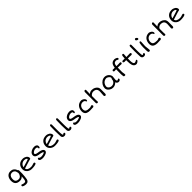

<svg xmlns="http://www.w3.org/2000/svg" viewBox="1027 -4069 7663 7663"><g transform="rotate(-45 4858.0 -237.5)"><path d="M64.9 -238.8Q64.9 -295.4 80.3 -346.9Q95.7 -398.4 125.2 -440.4Q154.8 -482.4 203.4 -507.3Q252 -532.2 313.5 -532.2Q400.9 -532.2 458.7 -491.5Q516.6 -450.7 539.6 -390.6Q541.5 -385.7 543.5 -380.1Q545.4 -374.5 546.4 -371.3Q547.4 -368.2 548.6 -365Q549.8 -361.8 551 -360.1Q552.2 -358.4 553.2 -357.9Q568.8 -347.7 578.1 -333.5Q587.4 -319.3 587.4 -306.2L586.9 -130.9Q578.1 0 575.2 31.7Q565.9 126 555.2 164.6Q530.8 250 464.4 273.4Q437 282.7 401.4 282.7Q383.8 282.7 357.4 279.3Q331.1 275.9 298.8 268.6Q266.6 261.2 244.1 245.4Q221.7 229.5 221.7 209Q221.7 187 230.2 175.3Q238.8 163.6 263.7 163.6Q271.5 163.6 286.9 171.9Q302.2 180.2 306.2 181.6Q336.4 193.8 405.8 193.8Q474.1 193.8 483.4 49.3Q483.9 37.6 488 -4.9Q492.2 -47.4 493.2 -67.9Q428.2 12.7 318.4 12.7Q195.3 12.7 130.1 -50.5Q64.9 -113.8 64.9 -238.8ZM158.7 -237.8Q158.7 -189 171.6 -154.8Q184.6 -120.6 209 -102.3Q233.4 -84 262.7 -76.2Q292 -68.4 330.1 -68.4Q368.2 -68.4 399.9 -85.9Q431.6 -103.5 451.2 -131.3Q470.7 -159.2 482.2 -189.2Q493.7 -219.2 496.6 -249Q498.5 -269 488.3 -293Q475.6 -321.3 475.6 -335.9Q475.6 -370.1 431.9 -408.9Q388.2 -447.8 332 -447.8Q293 -447.8 262.5 -436Q231.9 -424.3 212.9 -404.8Q193.8 -385.3 181.4 -357.7Q168.9 -330.1 163.8 -300.8Q158.7 -271.5 158.7 -237.8Z M713.4 -231.9Q713.4 -372.6 793.5 -454.1Q873.5 -535.6 1019.5 -535.6Q1058.6 -535.6 1097.9 -523.4Q1137.2 -511.2 1170.2 -489.5Q1203.1 -467.8 1223.9 -433.1Q1244.6 -398.4 1244.6 -357.9Q1244.6 -337.4 1235.6 -327.1Q1226.6 -316.9 1209 -312.5Q1202.6 -310.5 1177 -305.4Q1151.4 -300.3 1133.8 -294.9L807.1 -193.4Q834.5 -65.9 1033.2 -65.9Q1065.9 -65.9 1103.8 -76.2Q1141.6 -86.4 1169.2 -96.7Q1196.8 -106.9 1204.1 -106.9Q1230 -106.9 1241.9 -95.2Q1253.9 -83.5 1253.9 -58.6Q1253.9 -43 1237.8 -30.8Q1221.7 -18.6 1194.6 -11.2Q1167.5 -3.9 1138.4 1Q1109.4 5.9 1075.9 8.1Q1042.5 10.3 1022 11Q1001.5 11.7 983.9 11.7Q916 11.7 853.8 -20.3Q791.5 -52.2 752.4 -108.9Q713.4 -165.5 713.4 -231.9ZM804.7 -270Q807.1 -271 866 -288.3Q924.8 -305.7 950.2 -313.5Q975.6 -321.3 1023.7 -336.4Q1071.8 -351.6 1103.3 -363.3Q1134.8 -375 1155.3 -384.3Q1134.8 -455.1 1004.9 -455.1Q986.8 -455.1 964.6 -449.7Q942.4 -444.3 915.8 -430.7Q889.2 -417 866.9 -397Q844.7 -377 827.1 -343.8Q809.6 -310.5 804.7 -270Z M1435.5 -76.7Q1435.5 -93.8 1455.3 -114.7Q1475.1 -135.7 1490.7 -118.2Q1521 -84 1544.2 -75.9Q1567.4 -67.9 1620.6 -67.9Q1656.7 -67.9 1698.7 -78.6Q1740.7 -89.4 1767.3 -102.8Q1793.9 -116.2 1793.9 -124.5Q1793.9 -140.1 1757.3 -156.2Q1720.7 -172.4 1668 -181.2Q1643.1 -184.6 1626.7 -186.8Q1610.4 -189 1585.9 -193.6Q1561.5 -198.2 1544.7 -202.6Q1527.8 -207 1506.8 -214.4Q1485.8 -221.7 1471.7 -229.7Q1457.5 -237.8 1442.6 -249.3Q1427.7 -260.7 1419.2 -274.2Q1410.6 -287.6 1405 -304.9Q1399.4 -322.3 1399.4 -342.3Q1399.4 -380.9 1415.5 -414.8Q1431.6 -448.7 1459 -473.4Q1486.3 -498 1522 -516.1Q1557.6 -534.2 1596.9 -543.2Q1636.2 -552.2 1675.8 -552.2Q1742.2 -552.2 1784.4 -522.2Q1826.7 -492.2 1826.7 -451.7Q1826.7 -441.9 1826.7 -438.2Q1826.7 -434.6 1826.2 -424.1Q1825.7 -413.6 1824.7 -408.4Q1823.7 -403.3 1822 -394.5Q1820.3 -385.7 1817.1 -381.1Q1814 -376.5 1809.8 -371.1Q1805.7 -365.7 1799.6 -363.5Q1793.5 -361.3 1786.1 -361.3Q1777.3 -361.3 1771.5 -365Q1765.6 -368.7 1763.4 -375.7Q1761.2 -382.8 1760.7 -388.2Q1760.3 -393.6 1760.3 -401.4Q1760.3 -437 1736.3 -449.7Q1712.4 -462.4 1661.6 -462.4Q1628.9 -462.4 1588.6 -446.8Q1548.3 -431.2 1517.8 -403.6Q1487.3 -376 1487.3 -347.7Q1487.3 -338.4 1491 -330.6Q1494.6 -322.8 1502.9 -316.4Q1511.2 -310.1 1519.3 -304.9Q1527.3 -299.8 1542.7 -295.4Q1558.1 -291 1568.6 -288.1Q1579.1 -285.2 1599.1 -281.5Q1619.1 -277.8 1630.1 -276.1Q1641.1 -274.4 1663.1 -271Q1700.2 -265.1 1727.8 -259Q1755.4 -252.9 1786.4 -241.2Q1817.4 -229.5 1837.2 -215.1Q1856.9 -200.7 1869.9 -177.7Q1882.8 -154.8 1882.8 -126Q1882.8 -96.2 1861.3 -71Q1839.8 -45.9 1807.9 -30Q1775.9 -14.2 1737.3 -3.2Q1698.7 7.8 1665.8 12.5Q1632.8 17.1 1607.9 17.1Q1580.6 17.1 1555.2 13.9Q1529.8 10.7 1500.5 1.7Q1471.2 -7.3 1453.4 -27.3Q1435.5 -47.4 1435.5 -76.7Z M2019.5 -231.9Q2019.5 -372.6 2099.6 -454.1Q2179.7 -535.6 2325.7 -535.6Q2364.7 -535.6 2404.1 -523.4Q2443.4 -511.2 2476.3 -489.5Q2509.3 -467.8 2530 -433.1Q2550.8 -398.4 2550.8 -357.9Q2550.8 -337.4 2541.7 -327.1Q2532.7 -316.9 2515.1 -312.5Q2508.8 -310.5 2483.2 -305.4Q2457.5 -300.3 2439.9 -294.9L2113.3 -193.4Q2140.6 -65.9 2339.4 -65.9Q2372.1 -65.9 2409.9 -76.2Q2447.8 -86.4 2475.3 -96.7Q2502.9 -106.9 2510.3 -106.9Q2536.1 -106.9 2548.1 -95.2Q2560.1 -83.5 2560.1 -58.6Q2560.1 -43 2543.9 -30.8Q2527.8 -18.6 2500.7 -11.2Q2473.6 -3.9 2444.6 1Q2415.5 5.9 2382.1 8.1Q2348.6 10.3 2328.1 11Q2307.6 11.7 2290 11.7Q2222.2 11.7 2159.9 -20.3Q2097.7 -52.2 2058.6 -108.9Q2019.5 -165.5 2019.5 -231.9ZM2110.8 -270Q2113.3 -271 2172.1 -288.3Q2231 -305.7 2256.3 -313.5Q2281.7 -321.3 2329.8 -336.4Q2377.9 -351.6 2409.4 -363.3Q2440.9 -375 2461.4 -384.3Q2440.9 -455.1 2311 -455.1Q2293 -455.1 2270.8 -449.7Q2248.5 -444.3 2221.9 -430.7Q2195.3 -417 2173.1 -397Q2150.9 -377 2133.3 -343.8Q2115.7 -310.5 2110.8 -270Z M2724.1 -86.4Q2721.7 -97.2 2721.7 -136.7Q2721.7 -174.3 2717 -260.3Q2712.4 -346.2 2713.9 -394.5L2717.8 -649.4Q2717.8 -721.7 2762.7 -721.7Q2780.3 -721.7 2792 -708.3Q2803.7 -694.8 2803.7 -680.2V-321.8Q2803.7 -185.1 2817.9 -106.9Q2822.3 -78.6 2848.1 -78.6Q2859.4 -78.6 2867.7 -87.9Q2873 -94.2 2876.2 -97.2Q2879.4 -100.1 2886.7 -103Q2894 -106 2903.8 -106Q2919.9 -106 2929.2 -93.5Q2938.5 -81.1 2938.5 -64.9Q2938.5 -36.6 2908.2 -17.1Q2877.9 2.4 2846.7 2.4Q2744.6 4.9 2724.1 -86.4Z M3064.5 -86.4Q3062 -97.2 3062 -136.7Q3062 -174.3 3057.4 -260.3Q3052.7 -346.2 3054.2 -394.5L3058.1 -649.4Q3058.1 -721.7 3103 -721.7Q3120.6 -721.7 3132.3 -708.3Q3144 -694.8 3144 -680.2V-321.8Q3144 -185.1 3158.2 -106.9Q3162.6 -78.6 3188.5 -78.6Q3199.7 -78.6 3208 -87.9Q3213.4 -94.2 3216.6 -97.2Q3219.7 -100.1 3227.1 -103Q3234.4 -106 3244.1 -106Q3260.3 -106 3269.5 -93.5Q3278.8 -81.1 3278.8 -64.9Q3278.8 -36.6 3248.5 -17.1Q3218.3 2.4 3187 2.4Q3085 4.9 3064.5 -86.4Z M3422.4 -76.7Q3422.4 -93.8 3442.1 -114.7Q3461.9 -135.7 3477.5 -118.2Q3507.8 -84 3531 -75.9Q3554.2 -67.9 3607.4 -67.9Q3643.6 -67.9 3685.5 -78.6Q3727.5 -89.4 3754.2 -102.8Q3780.8 -116.2 3780.8 -124.5Q3780.8 -140.1 3744.1 -156.2Q3707.5 -172.4 3654.8 -181.2Q3629.9 -184.6 3613.5 -186.8Q3597.2 -189 3572.8 -193.6Q3548.3 -198.2 3531.5 -202.6Q3514.6 -207 3493.7 -214.4Q3472.7 -221.7 3458.5 -229.7Q3444.3 -237.8 3429.4 -249.3Q3414.6 -260.7 3406 -274.2Q3397.5 -287.6 3391.8 -304.9Q3386.2 -322.3 3386.2 -342.3Q3386.2 -380.9 3402.3 -414.8Q3418.5 -448.7 3445.8 -473.4Q3473.1 -498 3508.8 -516.1Q3544.4 -534.2 3583.7 -543.2Q3623 -552.2 3662.6 -552.2Q3729 -552.2 3771.2 -522.2Q3813.5 -492.2 3813.5 -451.7Q3813.5 -441.9 3813.5 -438.2Q3813.5 -434.6 3813 -424.1Q3812.5 -413.6 3811.5 -408.4Q3810.5 -403.3 3808.8 -394.5Q3807.1 -385.7 3804 -381.1Q3800.8 -376.5 3796.6 -371.1Q3792.5 -365.7 3786.4 -363.5Q3780.3 -361.3 3772.9 -361.3Q3764.2 -361.3 3758.3 -365Q3752.4 -368.7 3750.2 -375.7Q3748 -382.8 3747.6 -388.2Q3747.1 -393.6 3747.1 -401.4Q3747.1 -437 3723.1 -449.7Q3699.2 -462.4 3648.4 -462.4Q3615.7 -462.4 3575.4 -446.8Q3535.2 -431.2 3504.6 -403.6Q3474.1 -376 3474.1 -347.7Q3474.1 -338.4 3477.8 -330.6Q3481.4 -322.8 3489.7 -316.4Q3498 -310.1 3506.1 -304.9Q3514.2 -299.8 3529.5 -295.4Q3544.9 -291 3555.4 -288.1Q3565.9 -285.2 3585.9 -281.5Q3606 -277.8 3616.9 -276.1Q3627.9 -274.4 3649.9 -271Q3687 -265.1 3714.6 -259Q3742.2 -252.9 3773.2 -241.2Q3804.2 -229.5 3824 -215.1Q3843.8 -200.7 3856.7 -177.7Q3869.6 -154.8 3869.6 -126Q3869.6 -96.2 3848.1 -71Q3826.7 -45.9 3794.7 -30Q3762.7 -14.2 3724.1 -3.2Q3685.5 7.8 3652.6 12.5Q3619.6 17.1 3594.7 17.1Q3567.4 17.1 3542 13.9Q3516.6 10.7 3487.3 1.7Q3458 -7.3 3440.2 -27.3Q3422.4 -47.4 3422.4 -76.7Z M4019 -205.1Q4019 -272.9 4039.1 -332Q4059.1 -391.1 4096.2 -435.8Q4133.3 -480.5 4190.9 -506.3Q4248.5 -532.2 4319.3 -532.2Q4340.3 -532.2 4368.2 -521Q4396 -509.8 4421.9 -491.2Q4447.8 -472.7 4465.6 -445.3Q4483.4 -418 4483.4 -389.2Q4483.4 -381.3 4480.2 -370.8Q4477.1 -360.4 4470.7 -352.3Q4464.4 -344.2 4456.8 -341.3Q4449.2 -338.4 4439 -348.6Q4428.7 -358.9 4418.9 -382.8Q4406.2 -412.1 4373 -427Q4339.8 -441.9 4300.3 -441.9Q4257.3 -441.9 4220.7 -423.8Q4184.1 -405.8 4159.9 -376.2Q4135.7 -346.7 4122.3 -309.3Q4108.9 -272 4108.9 -232.9Q4108.9 -186.5 4122.6 -155.5Q4136.2 -124.5 4163.8 -107.9Q4191.4 -91.3 4225.1 -84.7Q4258.8 -78.1 4306.6 -78.1Q4314.9 -78.1 4331.5 -77.4Q4348.1 -76.7 4357.2 -76.9Q4366.2 -77.1 4380.1 -79.3Q4394 -81.5 4406.2 -86.4L4426.3 -95.7Q4450.2 -105 4454.1 -105Q4462.4 -105 4473.6 -100.1Q4484.9 -95.2 4495.6 -81.1Q4506.3 -66.9 4506.3 -47.4Q4506.3 -31.7 4487.1 -15.4Q4467.8 1 4452.1 1H4413.6Q4391.1 1 4346.9 3.9Q4302.7 6.8 4279.3 6.8Q4235.4 6.8 4198.5 0.7Q4161.6 -5.4 4127.7 -20.5Q4093.8 -35.6 4070.3 -59.3Q4046.9 -83 4033 -120.1Q4019 -157.2 4019 -205.1Z M4654.8 -50.3 4655.8 -659.7Q4655.8 -678.2 4671.6 -699Q4687.5 -719.7 4709 -719.7Q4725.1 -719.7 4736.8 -708.5Q4748.5 -697.3 4748.5 -682.6Q4748.5 -659.2 4746.3 -595.9Q4744.1 -532.7 4744.1 -500V-463.4Q4807.6 -529.3 4904.3 -529.3Q4993.7 -529.3 5057.6 -493.7Q5092.8 -473.6 5116.7 -452.1Q5140.6 -430.7 5154.5 -410.2Q5168.5 -389.6 5175.8 -362.8Q5183.1 -335.9 5185.1 -311.5Q5187 -287.1 5186.5 -251.5L5185.5 -69.8Q5185.5 -57.6 5185.3 -49.8Q5185.1 -42 5182.4 -27.6Q5179.7 -13.2 5174.8 -4.4Q5169.9 4.4 5159.7 11.5Q5149.4 18.6 5134.8 18.6Q5111.3 18.6 5096.7 2.4Q5082 -13.7 5082 -37.1Q5082 -72.3 5088.9 -140.1Q5095.7 -208 5095.7 -242.7Q5095.7 -262.2 5094.7 -277.3Q5093.8 -292.5 5089.6 -314.5Q5085.4 -336.4 5077.9 -352.8Q5070.3 -369.1 5055.9 -387Q5041.5 -404.8 5022 -416Q5002.4 -427.2 4972.2 -434.8Q4941.9 -442.4 4904.3 -442.4Q4844.2 -442.4 4794.2 -404.8Q4744.1 -367.2 4744.1 -330.6V-125Q4744.1 -115.2 4746.3 -90.6Q4748.5 -65.9 4748.5 -54.7Q4748.5 -44.4 4748.3 -38.6Q4748 -32.7 4745.8 -23.9Q4743.7 -15.1 4739.7 -10.3Q4735.8 -5.4 4728 -1.7Q4720.2 2 4709 2Q4654.8 2 4654.8 -50.3Z M5321.8 -208Q5321.8 -290.5 5364.3 -364.3Q5405.3 -439 5478.5 -487.3Q5551.8 -535.6 5637.2 -535.6Q5686 -535.6 5732.2 -515.9Q5778.3 -496.1 5811 -464.8Q5843.8 -433.6 5863.5 -393.6Q5883.3 -353.5 5883.3 -313.5Q5883.3 -276.4 5874 -234.9Q5865.2 -178.7 5865.2 -150.4Q5865.2 -107.4 5877.7 -89.6Q5890.1 -71.8 5914.1 -71.8Q5919.9 -71.8 5929 -77.1Q5938 -82.5 5940.4 -85.4Q5945.8 -90.8 5947.8 -92.5Q5949.7 -94.2 5954.6 -96.7Q5959.5 -99.1 5964.8 -99.1Q6000.5 -99.1 6000.5 -63.5Q6000.5 -38.1 5972.4 -14.9Q5944.3 8.3 5904.3 8.3Q5861.8 8.3 5831.1 -15.6Q5800.3 -39.6 5787.1 -82Q5745.1 -38.1 5694.3 -12.7Q5643.6 12.7 5573.2 12.7Q5538.6 12.7 5502.4 1.7Q5466.3 -9.3 5434.3 -29.8Q5402.3 -50.3 5377 -76.9Q5351.6 -103.5 5336.7 -137.9Q5321.8 -172.4 5321.8 -208ZM5413.1 -209Q5413.1 -170.4 5440.9 -137.9Q5468.8 -105.5 5509.5 -88.6Q5550.3 -71.8 5592.3 -71.8Q5645 -71.8 5688.7 -98.4Q5732.4 -125 5755.6 -164.6Q5778.8 -204.1 5778.8 -245.1Q5778.8 -251.5 5780 -257.6Q5781.2 -263.7 5784.2 -270Q5787.1 -276.4 5788.8 -280Q5790.5 -283.7 5795.2 -290.8Q5799.8 -297.9 5800.8 -299.8Q5802.7 -302.7 5803 -310.1Q5803.2 -317.4 5802.5 -326.2Q5801.8 -335 5801.8 -335.4Q5801.8 -356 5775.4 -383.5Q5749 -411.1 5712.9 -430.9Q5676.8 -450.7 5650.9 -450.7Q5597.7 -450.7 5551.5 -428.5Q5505.4 -406.2 5475.8 -371.1Q5446.3 -335.9 5429.7 -293.5Q5413.1 -251 5413.1 -209Z M6187 -50.8Q6187 -52.2 6182.1 -92.3Q6177.2 -132.3 6177.2 -159.2Q6177.2 -168.5 6178.7 -262.9Q6180.2 -357.4 6180.2 -422.9H6175.8L6084.5 -417.5Q6065.9 -417.5 6052.7 -430.9Q6039.6 -444.3 6039.6 -460.4Q6039.6 -479.5 6052.5 -493.4Q6065.4 -507.3 6084.5 -507.3L6179.2 -505.4Q6180.2 -505.4 6181.6 -505.1Q6183.1 -504.9 6184.1 -504.9Q6195.3 -574.7 6200.2 -592.3Q6221.2 -672.9 6275.6 -715.1Q6330.1 -757.3 6412.1 -757.3Q6425.3 -757.3 6448.2 -751.5Q6471.2 -745.6 6495.4 -735.8Q6519.5 -726.1 6536.9 -710.7Q6554.2 -695.3 6554.2 -678.7Q6554.2 -635.7 6527.8 -635.7Q6511.7 -635.7 6498.3 -641.6Q6484.9 -647.5 6476.1 -654.8Q6467.3 -662.1 6450.9 -668Q6434.6 -673.8 6413.6 -673.8Q6381.8 -673.8 6358.4 -664.3Q6335 -654.8 6320.8 -639.9Q6306.6 -625 6297.6 -601.3Q6288.6 -577.6 6284.7 -555.4Q6280.8 -533.2 6278.8 -503.4H6378.9Q6411.1 -503.4 6436.5 -505.4H6437.5Q6453.1 -507.3 6475.1 -507.3Q6491.2 -507.3 6502.9 -498Q6514.6 -488.8 6514.6 -465.8Q6514.6 -449.7 6509 -439Q6503.4 -428.2 6493.2 -424.1Q6482.9 -419.9 6475.3 -418.7Q6467.8 -417.5 6457.5 -417.5Q6454.6 -417.5 6405.3 -420.9Q6356 -424.3 6296.9 -424.3Q6295.4 -424.3 6289.3 -424.8Q6283.2 -425.3 6274.9 -425.8Q6272.9 -360.8 6272.9 -260.7Q6272.9 -246.1 6272 -218.3Q6271 -190.4 6271 -177.2Q6271 -153.3 6288.1 -44.9Q6295.9 4.9 6254.4 4.9Q6214.8 4.9 6200.9 -6.8Q6187 -18.6 6187 -50.8Z M6901.9 7.3Q6780.8 7.3 6743.2 -129.4Q6724.6 -196.8 6722.7 -333Q6721.7 -393.1 6721.7 -397.9Q6690.9 -397.9 6677.2 -397.5Q6656.2 -395.5 6626 -395.5Q6610.4 -395.5 6588.6 -408Q6566.9 -420.4 6566.9 -438.5Q6566.9 -459 6583 -472.2Q6599.1 -485.4 6622.6 -485.4L6725.1 -482.9Q6729 -513.7 6730.5 -531.2Q6731.9 -544.4 6732.9 -563.7Q6733.9 -583 6735.4 -598.1Q6736.8 -613.3 6740.2 -628.4Q6743.2 -644.5 6759.3 -658.9Q6775.4 -673.3 6790 -673.3Q6802.7 -673.3 6814.7 -661.4Q6826.7 -649.4 6826.7 -631.8Q6826.7 -584 6821.8 -546.9Q6821.3 -545.4 6814.5 -480Q6829.1 -480.5 6902.6 -482.4Q6976.1 -484.4 7021 -484.4Q7038.6 -484.4 7050 -468Q7061.5 -451.7 7061.5 -437.5Q7061.5 -418 7047.6 -406.7Q7033.7 -395.5 7018.1 -395.5L6818.4 -398.9Q6816.4 -397 6816.4 -394.5Q6816.4 -381.3 6815.9 -356.7Q6815.4 -332 6815.2 -313Q6814.9 -293.9 6815.2 -267.6Q6815.4 -241.2 6817.1 -220.9Q6818.8 -200.7 6822.3 -178Q6825.7 -155.3 6831.8 -138.9Q6837.9 -122.6 6846.7 -108.9Q6855.5 -95.2 6868.4 -88.1Q6881.3 -81.1 6897.5 -81.1Q6913.6 -81.1 6939 -91.3Q6964.4 -101.6 6976.1 -111.3Q6990.7 -124 7004.9 -124Q7022.5 -124 7028.1 -116Q7033.7 -107.9 7033.7 -90.3Q7033.7 -75.2 7024.9 -64.9Q7004.9 -39.1 6967.3 -15.9Q6929.7 7.3 6901.9 7.3Z M7219.7 -86.4Q7217.3 -97.2 7217.3 -136.7Q7217.3 -174.3 7212.6 -260.3Q7208 -346.2 7209.5 -394.5L7213.4 -649.4Q7213.4 -721.7 7258.3 -721.7Q7275.9 -721.7 7287.6 -708.3Q7299.3 -694.8 7299.3 -680.2V-321.8Q7299.3 -185.1 7313.5 -106.9Q7317.9 -78.6 7343.8 -78.6Q7355 -78.6 7363.3 -87.9Q7368.7 -94.2 7371.8 -97.2Q7375 -100.1 7382.3 -103Q7389.6 -106 7399.4 -106Q7415.5 -106 7424.8 -93.5Q7434.1 -81.1 7434.1 -64.9Q7434.1 -36.6 7403.8 -17.1Q7373.5 2.4 7342.3 2.4Q7240.2 4.9 7219.7 -86.4Z M7637.2 -640.6Q7624 -640.6 7603.8 -647.5Q7583.5 -654.3 7564.9 -670.9Q7546.4 -687.5 7546.4 -708Q7546.4 -726.1 7559.8 -741.9Q7573.2 -757.8 7593.8 -757.8Q7614.3 -757.8 7644.5 -731Q7674.8 -704.1 7674.8 -679.2Q7674.8 -669.4 7664.6 -655Q7654.3 -640.6 7637.2 -640.6ZM7569.3 -34.7Q7562 -65.4 7562 -271Q7562 -372.6 7585 -491.7Q7586.4 -504.4 7598.9 -521Q7611.3 -537.6 7628.9 -537.6Q7648.9 -537.6 7656.2 -525.1Q7663.6 -512.7 7663.6 -490.7Q7663.6 -456.1 7657.7 -370.8Q7651.9 -285.6 7651.9 -252.4Q7651.9 -223.6 7662.4 -145.5Q7672.9 -67.4 7672.9 -37.1Q7672.9 -14.2 7661.1 -0.7Q7649.4 12.7 7633.3 12.7Q7604 12.7 7589.4 2.2Q7574.7 -8.3 7569.3 -34.7Z M7826.2 -205.1Q7826.2 -272.9 7846.2 -332Q7866.2 -391.1 7903.3 -435.8Q7940.4 -480.5 7998 -506.3Q8055.7 -532.2 8126.5 -532.2Q8147.5 -532.2 8175.3 -521Q8203.1 -509.8 8229 -491.2Q8254.9 -472.7 8272.7 -445.3Q8290.5 -418 8290.5 -389.2Q8290.5 -381.3 8287.4 -370.8Q8284.2 -360.4 8277.8 -352.3Q8271.5 -344.2 8263.9 -341.3Q8256.3 -338.4 8246.1 -348.6Q8235.8 -358.9 8226.1 -382.8Q8213.4 -412.1 8180.2 -427Q8147 -441.9 8107.4 -441.9Q8064.5 -441.9 8027.8 -423.8Q7991.2 -405.8 7967 -376.2Q7942.9 -346.7 7929.4 -309.3Q7916 -272 7916 -232.9Q7916 -186.5 7929.7 -155.5Q7943.4 -124.5 7970.9 -107.9Q7998.5 -91.3 8032.2 -84.7Q8065.9 -78.1 8113.8 -78.1Q8122.1 -78.1 8138.7 -77.4Q8155.3 -76.7 8164.3 -76.9Q8173.3 -77.1 8187.3 -79.3Q8201.2 -81.5 8213.4 -86.4L8233.4 -95.7Q8257.3 -105 8261.2 -105Q8269.5 -105 8280.8 -100.1Q8292 -95.2 8302.7 -81.1Q8313.5 -66.9 8313.5 -47.4Q8313.5 -31.7 8294.2 -15.4Q8274.9 1 8259.3 1H8220.7Q8198.2 1 8154.1 3.9Q8109.9 6.8 8086.4 6.8Q8042.5 6.8 8005.6 0.7Q7968.8 -5.4 7934.8 -20.5Q7900.9 -35.6 7877.4 -59.3Q7854 -83 7840.1 -120.1Q7826.2 -157.2 7826.2 -205.1Z M8461.9 -50.3 8462.9 -659.7Q8462.9 -678.2 8478.8 -699Q8494.6 -719.7 8516.1 -719.7Q8532.2 -719.7 8543.9 -708.5Q8555.7 -697.3 8555.7 -682.6Q8555.7 -659.2 8553.5 -595.9Q8551.3 -532.7 8551.3 -500V-463.4Q8614.7 -529.3 8711.4 -529.3Q8800.8 -529.3 8864.7 -493.7Q8899.9 -473.6 8923.8 -452.1Q8947.8 -430.7 8961.7 -410.2Q8975.6 -389.6 8982.9 -362.8Q8990.2 -335.9 8992.2 -311.5Q8994.1 -287.1 8993.7 -251.5L8992.7 -69.8Q8992.7 -57.6 8992.4 -49.8Q8992.2 -42 8989.5 -27.6Q8986.8 -13.2 8981.9 -4.4Q8977.1 4.4 8966.8 11.5Q8956.5 18.6 8941.9 18.6Q8918.5 18.6 8903.8 2.4Q8889.2 -13.7 8889.2 -37.1Q8889.2 -72.3 8896 -140.1Q8902.8 -208 8902.8 -242.7Q8902.8 -262.2 8901.9 -277.3Q8900.9 -292.5 8896.7 -314.5Q8892.6 -336.4 8885 -352.8Q8877.4 -369.1 8863 -387Q8848.6 -404.8 8829.1 -416Q8809.6 -427.2 8779.3 -434.8Q8749 -442.4 8711.4 -442.4Q8651.4 -442.4 8601.3 -404.8Q8551.3 -367.2 8551.3 -330.6V-125Q8551.3 -115.2 8553.5 -90.6Q8555.7 -65.9 8555.7 -54.7Q8555.7 -44.4 8555.4 -38.6Q8555.2 -32.7 8553 -23.9Q8550.8 -15.1 8546.9 -10.3Q8543 -5.4 8535.2 -1.7Q8527.3 2 8516.1 2Q8461.9 2 8461.9 -50.3Z M9116.2 -231.9Q9116.2 -372.6 9196.3 -454.1Q9276.4 -535.6 9422.4 -535.6Q9461.4 -535.6 9500.7 -523.4Q9540 -511.2 9573 -489.5Q9606 -467.8 9626.7 -433.1Q9647.5 -398.4 9647.5 -357.9Q9647.5 -337.4 9638.4 -327.1Q9629.4 -316.9 9611.8 -312.5Q9605.5 -310.5 9579.8 -305.4Q9554.2 -300.3 9536.6 -294.9L9210 -193.4Q9237.3 -65.9 9436 -65.9Q9468.8 -65.9 9506.6 -76.2Q9544.4 -86.4 9572 -96.7Q9599.6 -106.9 9606.9 -106.9Q9632.8 -106.9 9644.8 -95.2Q9656.7 -83.5 9656.7 -58.6Q9656.7 -43 9640.6 -30.8Q9624.5 -18.6 9597.4 -11.2Q9570.3 -3.9 9541.3 1Q9512.2 5.9 9478.8 8.1Q9445.3 10.3 9424.8 11Q9404.3 11.7 9386.7 11.7Q9318.8 11.7 9256.6 -20.3Q9194.3 -52.2 9155.3 -108.9Q9116.2 -165.5 9116.2 -231.9ZM9207.5 -270Q9210 -271 9268.8 -288.3Q9327.6 -305.7 9353 -313.5Q9378.4 -321.3 9426.5 -336.4Q9474.6 -351.6 9506.1 -363.3Q9537.6 -375 9558.1 -384.3Q9537.6 -455.1 9407.7 -455.1Q9389.6 -455.1 9367.4 -449.7Q9345.2 -444.3 9318.6 -430.7Q9292 -417 9269.8 -397Q9247.6 -377 9230 -343.8Q9212.4 -310.5 9207.5 -270Z"/></g></svg>

Font: Short Stack
Style: Regular
Weight: 400
Designer: James Grieshaber
Foundry: James Grieshaber
Version: Version 1.002